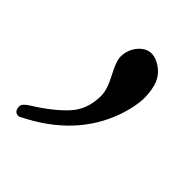

<svg xmlns="http://www.w3.org/2000/svg" viewBox="-111 -153 395 395"><g transform="rotate(45 87.0 44.5)"><path d="M65 -48.5C65 -39.5 69.8 -26 79.5 -8C89.2 10 94 25 94 37C94 63.7 86 85.7 70 103C54 120.3 32 137.7 4 155C-5.3 161 -10 166.3 -10 171C-10 181.7 -5.7 187 3 187C4.3 187 6 186.3 8 185C79.3 149.7 126.3 99.3 149 34C156.3 12 160 -6.8 160 -22.5C160 -38.2 157.7 -51.8 153 -63.5C146.2 -80.6 125.3 -98 105 -98C85.2 -98 65 -75.1 65 -48.5Z"/></g></svg>

Font: fbb
Style: Italic
Weight: 400
Italic angle: -12°
Designer: David J. Perry, Michael Sharpe
Version: Version 0.991